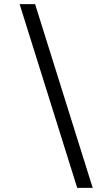

<svg xmlns="http://www.w3.org/2000/svg" viewBox="-20 -715 524 930"><path d="M75 -695 354 195H429L150 -695Z"/></svg>

Font: KpMath
Style: SansBold
Weight: 700
Version: Version 0.66